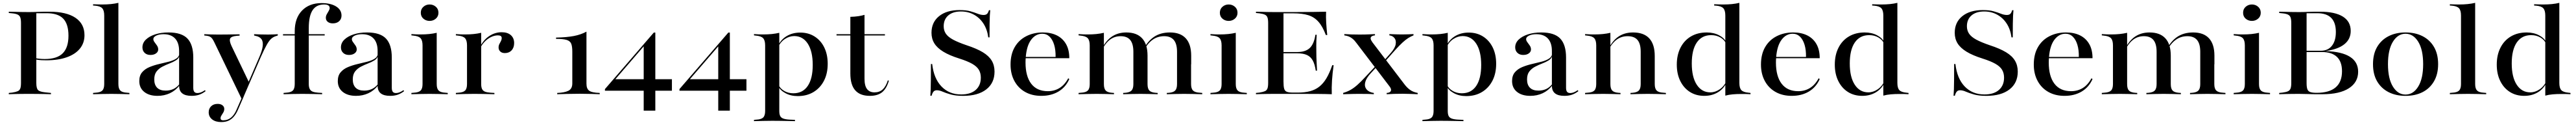

<svg xmlns="http://www.w3.org/2000/svg" viewBox="-20 -652 17896 865"><path d="M125.8 -201.6V-492.7Q125.8 -517.7 121 -531Q116.1 -544.4 103.2 -550.8Q90.3 -557.3 65.3 -559.7L41.1 -562.1V-571Q58.1 -571 79 -570.2Q100 -569.4 125.8 -569Q151.6 -568.5 179.8 -568.5Q212.9 -568.5 239.9 -569.8Q266.9 -571 287.9 -571H323.4Q441.1 -571 504 -529Q566.9 -487.1 566.9 -408.1Q566.9 -354.8 535.1 -315.7Q503.2 -276.6 443.5 -255.6Q383.9 -234.7 302.4 -234.7Q285.5 -234.7 268.5 -235.5Q251.6 -236.3 235.9 -239.1Q220.2 -241.9 206.5 -245.2V-254Q225.8 -248.4 248.4 -246Q271 -243.5 291.1 -243.5Q375.8 -243.5 415.7 -283.1Q455.6 -322.6 455.6 -404.8Q455.6 -486.3 418.5 -523.8Q381.5 -561.3 300.8 -560.5H232.3V-201.6ZM169.4 -2.4Q142.7 -2.4 119.4 -2Q96 -1.6 76.2 -1.2Q56.5 -0.8 41.1 0V-8.9L65.3 -11.3Q90.3 -15.3 103.2 -21Q116.1 -26.6 121 -39.9Q125.8 -53.2 125.8 -78.2V-201.6H232.3V-78.2Q232.3 -41.1 244 -29Q255.6 -16.9 294.4 -12.9L333.9 -8.9V0Q316.1 -0.8 293.5 -1.2Q271 -1.6 244.4 -2Q217.7 -2.4 186.3 -2.4H179.8Z M753.2 -2.4Q719.4 -2.4 690.7 -1.6Q662.1 -0.8 626.6 0V-8.9L644.4 -10.5Q677.4 -12.1 690.7 -25.4Q704 -38.7 704 -70.2V-207.3H802.4V-70.2Q802.4 -38.7 815.7 -25.4Q829 -12.1 862.1 -10.5L879 -8.9V0Q844.4 -0.8 815.3 -1.6Q786.3 -2.4 753.2 -2.4ZM704 -207.3V-544.4Q704 -579.8 690.3 -594.8Q676.6 -609.7 640.3 -612.9L626.6 -613.7V-622.6Q648.4 -621.8 661.3 -621.4Q674.2 -621 690.3 -621Q722.6 -621 750.4 -623.8Q778.2 -626.6 802.4 -632.3V-622.6V-207.3Z M1224.2 -207.3V-299.2Q1224.2 -355.6 1196.4 -385.5Q1168.5 -415.3 1116.1 -415.3Q1085.5 -415.3 1065.3 -405.6Q1045.2 -396 1045.2 -381.5Q1045.2 -371 1053.6 -360.1Q1062.1 -349.2 1070.6 -336.7Q1079 -324.2 1079 -309.7Q1079 -293.5 1064.1 -282.7Q1049.2 -271.8 1025 -271.8Q1000 -271.8 984.7 -286.3Q969.4 -300.8 969.4 -324.2Q969.4 -354.8 993.1 -377.8Q1016.9 -400.8 1057.7 -414.1Q1098.4 -427.4 1150.8 -427.4Q1241.9 -427.4 1282.3 -385.1Q1322.6 -342.7 1322.6 -254V-207.3ZM1074.2 11.3Q1016.1 11.3 981.9 -16.1Q947.6 -43.5 947.6 -91.1Q947.6 -129 967.3 -152Q987.1 -175 1018.5 -187.9Q1050 -200.8 1085.1 -208.9Q1120.2 -216.9 1152 -225Q1183.9 -233.1 1204.4 -246.4Q1225 -259.7 1225.8 -282.3L1226.6 -266.9Q1221.8 -246.8 1202.4 -234.7Q1183.1 -222.6 1157.7 -212.9Q1132.3 -203.2 1108.1 -190.7Q1083.9 -178.2 1067.7 -157.7Q1051.6 -137.1 1051.6 -102.4Q1051.6 -65.3 1071.4 -45.2Q1091.1 -25 1130.6 -25Q1160.5 -25 1184.3 -35.9Q1208.1 -46.8 1227.4 -71V-61.3Q1199.2 -25 1160.1 -6.9Q1121 11.3 1074.2 11.3ZM1322.6 -44.4Q1322.6 -25.8 1329.4 -16.9Q1336.3 -8.1 1351.6 -8.1Q1363.7 -8.1 1376.2 -12.9Q1388.7 -17.7 1404 -28.2L1408.1 -21Q1385.5 -4 1362.9 3.6Q1340.3 11.3 1311.3 11.3Q1267.7 11.3 1246 -6Q1224.2 -23.4 1224.2 -58.9V-207.3H1322.6Z M1658.9 33.1 1469.4 -358.1Q1461.3 -375 1454.4 -384.3Q1447.6 -393.5 1438.3 -398.4Q1429 -403.2 1414.5 -404.8L1399.2 -406.5V-415.3Q1418.5 -414.5 1441.9 -413.7Q1465.3 -412.9 1491.9 -412.9H1495.2H1500.8Q1531.5 -412.9 1557.7 -413.3Q1583.9 -413.7 1606 -414.1Q1628.2 -414.5 1644.4 -414.5V-405.6L1624.2 -404Q1587.9 -400.8 1579.4 -386.3Q1571 -371.8 1587.9 -334.7L1709.7 -82.3L1700.8 -71L1779 -251.6Q1800.8 -300 1804.8 -331.9Q1808.9 -363.7 1796.4 -381Q1783.9 -398.4 1754.8 -404L1745.2 -406.5V-415.3Q1766.1 -414.5 1789.9 -413.7Q1813.7 -412.9 1841.1 -412.9Q1862.9 -412.9 1879 -413.7Q1895.2 -414.5 1909.7 -415.3V-406.5L1900 -403.2Q1879.8 -397.6 1864.9 -384.7Q1850 -371.8 1833.5 -342.7Q1816.9 -313.7 1792.7 -259.7L1665.3 33.1ZM1516.9 192.7Q1477.4 192.7 1453.6 174.2Q1429.8 155.6 1429.8 125Q1429.8 99.2 1446.8 83.1Q1463.7 66.9 1491.9 66.9Q1512.9 66.9 1525.4 76.6Q1537.9 86.3 1537.9 101.6Q1537.9 114.5 1531.5 125.8Q1525 137.1 1518.5 146.8Q1512.1 156.5 1512.1 166.1Q1512.1 180.6 1530.6 180.6Q1562.1 180.6 1585.1 161.7Q1608.1 142.7 1623.4 106.5L1665.3 11.3L1673.4 15.3L1633.9 105.6Q1623.4 130.6 1608.1 150.4Q1592.7 170.2 1571 181.5Q1549.2 192.7 1516.9 192.7Z M1946 -406.5V-415.3H2235.5V-406.5ZM2076.6 -2.4Q2042.7 -2.4 2014.1 -1.6Q1985.5 -0.8 1950 0V-8.9L1967.7 -10.5Q2000.8 -12.1 2014.1 -25.4Q2027.4 -38.7 2027.4 -70.2V-207.3H2125V-70.2Q2125 -49.2 2131.5 -36.3Q2137.9 -23.4 2152.4 -17.7Q2166.9 -12.1 2191.1 -10.5L2217.7 -8.9V0Q2191.1 -0.8 2168.5 -1.2Q2146 -1.6 2123.4 -2Q2100.8 -2.4 2076.6 -2.4ZM2027.4 -207.3V-435.5Q2027.4 -526.6 2077.8 -578.6Q2128.2 -630.6 2213.7 -630.6Q2277.4 -630.6 2314.9 -607.3Q2352.4 -583.9 2352.4 -544.4Q2352.4 -520.2 2335.9 -505.2Q2319.4 -490.3 2291.9 -490.3Q2270.2 -490.3 2256.9 -500.8Q2243.5 -511.3 2243.5 -529Q2243.5 -541.9 2250.4 -554Q2257.3 -566.1 2263.7 -577Q2270.2 -587.9 2270.2 -596Q2270.2 -621 2231.5 -621Q2177.4 -621 2151.2 -581Q2125 -541.1 2125 -458.1V-207.3Z M2603.2 -207.3V-299.2Q2603.2 -355.6 2575.4 -385.5Q2547.6 -415.3 2495.2 -415.3Q2464.5 -415.3 2444.4 -405.6Q2424.2 -396 2424.2 -381.5Q2424.2 -371 2432.7 -360.1Q2441.1 -349.2 2449.6 -336.7Q2458.1 -324.2 2458.1 -309.7Q2458.1 -293.5 2443.1 -282.7Q2428.2 -271.8 2404 -271.8Q2379 -271.8 2363.7 -286.3Q2348.4 -300.8 2348.4 -324.2Q2348.4 -354.8 2372.2 -377.8Q2396 -400.8 2436.7 -414.1Q2477.4 -427.4 2529.8 -427.4Q2621 -427.4 2661.3 -385.1Q2701.6 -342.7 2701.6 -254V-207.3ZM2453.2 11.3Q2395.2 11.3 2360.9 -16.1Q2326.6 -43.5 2326.6 -91.1Q2326.6 -129 2346.4 -152Q2366.1 -175 2397.6 -187.9Q2429 -200.8 2464.1 -208.9Q2499.2 -216.9 2531 -225Q2562.9 -233.1 2583.5 -246.4Q2604 -259.7 2604.8 -282.3L2605.6 -266.9Q2600.8 -246.8 2581.5 -234.7Q2562.1 -222.6 2536.7 -212.9Q2511.3 -203.2 2487.1 -190.7Q2462.9 -178.2 2446.8 -157.7Q2430.6 -137.1 2430.6 -102.4Q2430.6 -65.3 2450.4 -45.2Q2470.2 -25 2509.7 -25Q2539.5 -25 2563.3 -35.9Q2587.1 -46.8 2606.5 -71V-61.3Q2578.2 -25 2539.1 -6.9Q2500 11.3 2453.2 11.3ZM2701.6 -44.4Q2701.6 -25.8 2708.5 -16.9Q2715.3 -8.1 2730.6 -8.1Q2742.7 -8.1 2755.2 -12.9Q2767.7 -17.7 2783.1 -28.2L2787.1 -21Q2764.5 -4 2741.9 3.6Q2719.4 11.3 2690.3 11.3Q2646.8 11.3 2625 -6Q2603.2 -23.4 2603.2 -58.9V-207.3H2701.6Z M2915.3 -207.3V-337.9Q2915.3 -372.6 2901.6 -387.5Q2887.9 -402.4 2851.6 -405.6L2837.9 -407.3V-416.1Q2859.7 -414.5 2872.6 -414.1Q2885.5 -413.7 2901.6 -413.7Q2933.9 -413.7 2961.7 -416.5Q2989.5 -419.4 3013.7 -425V-416.1V-207.3ZM2964.5 -2.4Q2930.6 -2.4 2902 -1.6Q2873.4 -0.8 2837.9 0V-8.9L2855.6 -10.5Q2888.7 -12.1 2902 -25.4Q2915.3 -38.7 2915.3 -70.2V-207.3H3013.7V-70.2Q3013.7 -38.7 3027 -25.4Q3040.3 -12.1 3073.4 -10.5L3090.3 -8.9V0Q3055.6 -0.8 3026.6 -1.6Q2997.6 -2.4 2964.5 -2.4ZM2964.5 -507.3Q2939.5 -507.3 2921.4 -522.6Q2903.2 -537.9 2903.2 -563.7Q2903.2 -589.5 2921.4 -605.2Q2939.5 -621 2964.5 -621Q2989.5 -621 3007.7 -605.2Q3025.8 -589.5 3025.8 -563.7Q3025.8 -538.7 3007.7 -523Q2989.5 -507.3 2964.5 -507.3Z M3273.4 -2.4Q3239.5 -2.4 3210.9 -1.6Q3182.3 -0.8 3146.8 0V-8.9L3164.5 -10.5Q3197.6 -12.1 3210.9 -25.4Q3224.2 -38.7 3224.2 -70.2V-207.3H3322.6V-70.2Q3322.6 -49.2 3328.6 -36.3Q3334.7 -23.4 3349.2 -17.7Q3363.7 -12.1 3387.9 -10.5L3414.5 -8.9V0Q3387.9 -0.8 3365.3 -1.2Q3342.7 -1.6 3320.6 -2Q3298.4 -2.4 3273.4 -2.4ZM3224.2 -207.3V-337.9Q3224.2 -372.6 3210.5 -387.5Q3196.8 -402.4 3160.5 -405.6L3146.8 -407.3V-416.1Q3168.5 -414.5 3181.5 -414.1Q3194.4 -413.7 3210.5 -413.7Q3242.7 -413.7 3270.6 -416.5Q3298.4 -419.4 3322.6 -425V-416.1V-207.3ZM3487.1 -284.7Q3466.9 -284.7 3455.2 -295.6Q3443.5 -306.5 3443.5 -323.4Q3443.5 -337.1 3449.2 -347.6Q3454.8 -358.1 3460.1 -368.1Q3465.3 -378.2 3465.3 -388.7Q3465.3 -407.3 3438.7 -407.3Q3418.5 -407.3 3397.2 -398.4Q3375.8 -389.5 3356 -372.2Q3336.3 -354.8 3321 -329L3320.2 -338.7Q3345.2 -382.3 3383.5 -405.6Q3421.8 -429 3465.3 -429Q3505.6 -429 3528.6 -408.9Q3551.6 -388.7 3551.6 -354Q3551.6 -322.6 3533.9 -303.6Q3516.1 -284.7 3487.1 -284.7Z M3850.8 0V-8.9Q3900.8 -10.5 3928.2 -23.8Q3955.6 -37.1 3955.6 -75V-295.2Q3955.6 -330.6 3948 -349.6Q3940.3 -368.5 3916.1 -375.8Q3891.9 -383.1 3842.7 -383.1V-391.9Q3916.9 -393.5 3966.1 -402.8Q4015.3 -412.1 4054 -433.1V-72.6Q4054 -37.9 4073 -24.2Q4091.9 -10.5 4146 -8.9V0Q4125.8 -0.8 4087.1 -2Q4048.4 -3.2 4008.1 -3.2Q3960.5 -3.2 3917.7 -2Q3875 -0.8 3850.8 0Z M4182.3 -24.2V-35.5L4521.8 -426.6L4527.4 -418.5L4250 -98.4L4249.2 -104H4647.6V-24.2ZM4451.6 113.7V-337.1L4521.8 -426.6H4532.3V113.7Z M4700 -24.2V-35.5L5039.5 -426.6L5045.2 -418.5L4767.7 -98.4L4766.9 -104H5165.3V-24.2ZM4969.4 113.7V-337.1L5039.5 -426.6H5050V113.7Z M5344.4 183.9Q5310.5 183.9 5281.9 184.7Q5253.2 185.5 5217.7 186.3V177.4L5235.5 175.8Q5268.5 174.2 5281.9 160.9Q5295.2 147.6 5295.2 116.1V-207.3H5393.5V116.1Q5393.5 137.9 5399.6 150.4Q5405.6 162.9 5421.4 168.5Q5437.1 174.2 5464.5 175.8L5502.4 177.4V186.3Q5472.6 185.5 5446.8 185.1Q5421 184.7 5396.4 184.3Q5371.8 183.9 5344.4 183.9ZM5538.7 -426.6Q5596 -426.6 5639.1 -399.2Q5682.3 -371.8 5706 -323.4Q5729.8 -275 5729.8 -210.5Q5729.8 -143.5 5704 -93.5Q5678.2 -43.5 5631.5 -15.3Q5584.7 12.9 5521.8 12.9Q5473.4 12.9 5436.3 -7.3Q5399.2 -27.4 5386.3 -55.6L5388.7 -64.5Q5399.2 -39.5 5427.4 -23Q5455.6 -6.5 5491.1 -6.5Q5556.5 -6.5 5591.1 -57.3Q5625.8 -108.1 5625.8 -202.4Q5625.8 -296.8 5591.5 -349.6Q5557.3 -402.4 5496.8 -402.4Q5462.9 -402.4 5431.5 -381.5Q5400 -360.5 5382.3 -319.4L5380.6 -327.4Q5401.6 -375.8 5443.1 -401.2Q5484.7 -426.6 5538.7 -426.6ZM5295.2 -207.3V-337.9Q5295.2 -372.6 5281.5 -387.5Q5267.7 -402.4 5231.5 -405.6L5217.7 -407.3V-416.1Q5239.5 -414.5 5252.4 -414.1Q5265.3 -413.7 5281.5 -413.7Q5313.7 -413.7 5341.5 -416.5Q5369.4 -419.4 5393.5 -425V-416.1V-207.3Z M6022.6 11.3Q5954.8 11.3 5921 -27Q5887.1 -65.3 5887.1 -143.5V-207.3H5985.5V-107.3Q5985.5 -58.1 6003.2 -35.5Q6021 -12.9 6054.8 -12.9Q6089.5 -12.9 6111.7 -33.1Q6133.9 -53.2 6147.6 -96L6154.8 -93.5Q6138.7 -38.7 6107.7 -13.7Q6076.6 11.3 6022.6 11.3ZM5887.1 -207.3V-535.5Q5918.5 -536.3 5942.3 -539.9Q5966.1 -543.5 5985.5 -549.2V-207.3ZM5791.1 -406.5V-415.3H6127.4V-406.5Z M6671 11.3Q6618.5 11.3 6584.3 1.6Q6550 -8.1 6528.2 -17.7Q6506.5 -27.4 6487.9 -27.4Q6473.4 -27.4 6465.3 -18.5Q6457.3 -9.7 6451.6 10.5H6442.7Q6444.4 -8.1 6445.2 -33.9Q6446 -59.7 6446.4 -101.2Q6446.8 -142.7 6446.8 -208.9H6455.6Q6466.9 -108.9 6520.2 -53.6Q6573.4 1.6 6657.3 1.6Q6721.8 1.6 6757.7 -29.4Q6793.5 -60.5 6793.5 -114.5Q6793.5 -146 6779.8 -169Q6766.1 -191.9 6733.5 -210.5Q6700.8 -229 6644.4 -246.8Q6575 -268.5 6532.7 -294.4Q6490.3 -320.2 6470.6 -352Q6450.8 -383.9 6450.8 -425Q6450.8 -497.6 6503.2 -539.9Q6555.6 -582.3 6646 -582.3Q6691.9 -582.3 6721.4 -573.8Q6750.8 -565.3 6772.2 -556.9Q6793.5 -548.4 6812.9 -548.4Q6828.2 -548.4 6836.3 -555.6Q6844.4 -562.9 6850 -581.5H6858.9Q6857.3 -564.5 6856 -543.1Q6854.8 -521.8 6854.4 -486.7Q6854 -451.6 6854 -393.5H6845.2Q6837.9 -448.4 6812.1 -488.3Q6786.3 -528.2 6746 -550.4Q6705.6 -572.6 6655.6 -572.6Q6599.2 -572.6 6567.3 -545.2Q6535.5 -517.7 6535.5 -470.2Q6535.5 -441.1 6550.4 -419Q6565.3 -396.8 6600.4 -377.8Q6635.5 -358.9 6695.2 -338.7Q6764.5 -316.1 6806.9 -290.7Q6849.2 -265.3 6869 -232.7Q6888.7 -200 6888.7 -156.5Q6888.7 -77.4 6831 -33.1Q6773.4 11.3 6671 11.3Z M7213.7 11.3Q7150 11.3 7102 -15.3Q7054 -41.9 7027 -91.1Q7000 -140.3 7000 -205.6Q7000 -275.8 7028.6 -325.4Q7057.3 -375 7108.5 -401.2Q7159.7 -427.4 7224.2 -427.4Q7280.6 -427.4 7321.8 -406.9Q7362.9 -386.3 7385.5 -346.8Q7408.1 -307.3 7408.1 -249.2H7067.7L7066.1 -258.1H7312.9Q7313.7 -306.5 7302.8 -342.3Q7291.9 -378.2 7271 -398.4Q7250 -418.5 7220.2 -418.5Q7175 -418.5 7143.5 -377.4Q7112.1 -336.3 7105.6 -256.5V-254.8Q7104.8 -246.8 7104.4 -238.3Q7104 -229.8 7104 -219.4Q7104 -124.2 7143.5 -72.6Q7183.1 -21 7258.9 -21Q7304 -21 7339.9 -42.7Q7375.8 -64.5 7400.8 -110.5L7408.1 -104.8Q7383.1 -48.4 7332.7 -18.5Q7282.3 11.3 7213.7 11.3Z M7599.2 -2.4Q7565.3 -2.4 7536.7 -1.6Q7508.1 -0.8 7472.6 0V-8.9L7490.3 -10.5Q7523.4 -12.1 7536.7 -25.4Q7550 -38.7 7550 -70.2V-207.3H7648.4V-70.2Q7648.4 -38.7 7660.9 -25.4Q7673.4 -12.1 7705.6 -9.7L7718.5 -8.9V0Q7684.7 -0.8 7657.3 -1.6Q7629.8 -2.4 7599.2 -2.4ZM7550 -207.3V-337.9Q7550 -372.6 7536.3 -387.5Q7522.6 -402.4 7486.3 -405.6L7472.6 -407.3V-416.1Q7494.4 -414.5 7507.3 -414.1Q7520.2 -413.7 7536.3 -413.7Q7568.5 -413.7 7596.4 -416.5Q7624.2 -419.4 7648.4 -425V-416.1V-207.3ZM7853.2 -207.3V-293.5Q7853.2 -348.4 7831.5 -375Q7809.7 -401.6 7764.5 -401.6Q7719.4 -401.6 7685.9 -373.8Q7652.4 -346 7625 -286.3L7623.4 -292.7Q7653.2 -361.3 7697.6 -394.4Q7741.9 -427.4 7804 -427.4Q7876.6 -427.4 7914.1 -386.7Q7951.6 -346 7951.6 -266.9V-207.3ZM7902.4 -2.4Q7871 -2.4 7844 -1.6Q7816.9 -0.8 7782.3 0V-8.9L7796 -9.7Q7827.4 -12.1 7840.3 -25.4Q7853.2 -38.7 7853.2 -70.2V-207.3H7951.6V-70.2Q7951.6 -38.7 7964.1 -25.4Q7976.6 -12.1 8008.9 -9.7L8021.8 -8.9V0Q7987.9 -0.8 7960.9 -1.6Q7933.9 -2.4 7902.4 -2.4ZM8156.5 -207.3V-293.5Q8156.5 -348.4 8134.3 -375Q8112.1 -401.6 8066.9 -401.6Q8021 -401.6 7985.9 -376.2Q7950.8 -350.8 7921 -296L7919.4 -304Q7950.8 -366.1 7996.4 -396.8Q8041.9 -427.4 8107.3 -427.4Q8179.8 -427.4 8217.3 -386.7Q8254.8 -346 8254.8 -266.9V-207.3ZM8205.6 -2.4Q8174.2 -2.4 8146.8 -1.6Q8119.4 -0.8 8085.5 0V-8.9L8099.2 -9.7Q8130.6 -12.1 8143.5 -25.4Q8156.5 -38.7 8156.5 -70.2V-207.3H8254V-70.2Q8254 -38.7 8267.7 -25.4Q8281.5 -12.1 8313.7 -10.5L8331.5 -8.9V0Q8296 -0.8 8267.3 -1.6Q8238.7 -2.4 8205.6 -2.4Z M8466.1 -207.3V-337.9Q8466.1 -372.6 8452.4 -387.5Q8438.7 -402.4 8402.4 -405.6L8388.7 -407.3V-416.1Q8410.5 -414.5 8423.4 -414.1Q8436.3 -413.7 8452.4 -413.7Q8484.7 -413.7 8512.5 -416.5Q8540.3 -419.4 8564.5 -425V-416.1V-207.3ZM8515.3 -2.4Q8481.5 -2.4 8452.8 -1.6Q8424.2 -0.8 8388.7 0V-8.9L8406.5 -10.5Q8439.5 -12.1 8452.8 -25.4Q8466.1 -38.7 8466.1 -70.2V-207.3H8564.5V-70.2Q8564.5 -38.7 8577.8 -25.4Q8591.1 -12.1 8624.2 -10.5L8641.1 -8.9V0Q8606.5 -0.8 8577.4 -1.6Q8548.4 -2.4 8515.3 -2.4ZM8515.3 -507.3Q8490.3 -507.3 8472.2 -522.6Q8454 -537.9 8454 -563.7Q8454 -589.5 8472.2 -605.2Q8490.3 -621 8515.3 -621Q8540.3 -621 8558.5 -605.2Q8576.6 -589.5 8576.6 -563.7Q8576.6 -538.7 8558.5 -523Q8540.3 -507.3 8515.3 -507.3Z M8833.1 -2.4Q8806.5 -2.4 8783.1 -2Q8759.7 -1.6 8739.9 -1.2Q8720.2 -0.8 8704.8 0V-8.9L8729 -11.3Q8754 -15.3 8766.9 -21Q8779.8 -26.6 8784.7 -39.9Q8789.5 -53.2 8789.5 -78.2V-492.7Q8789.5 -517.7 8784.7 -531Q8779.8 -544.4 8766.9 -550.4Q8754 -556.5 8729 -559.7L8704.8 -562.1V-571Q8720.2 -571 8739.9 -570.2Q8759.7 -569.4 8783.1 -569Q8806.5 -568.5 8833.1 -568.5H8843.5H8971.8Q9046.8 -568.5 9098.8 -569.4Q9150.8 -570.2 9191.9 -571Q9190.3 -534.7 9192.7 -494.4Q9195.2 -454 9200 -409.7H9190.3Q9167.7 -469.4 9138.3 -502Q9108.9 -534.7 9067.3 -547.2Q9025.8 -559.7 8965.3 -559.7H8896V-88.7Q8896 -55.6 8900.4 -39.1Q8904.8 -22.6 8919 -16.9Q8933.1 -11.3 8960.5 -11.3H8996.8Q9044.4 -11.3 9080.6 -21Q9116.9 -30.6 9144.8 -52.4Q9172.6 -74.2 9194.4 -110.5Q9216.1 -146.8 9234.7 -200.8H9244.4Q9236.3 -146 9233.1 -96Q9229.8 -46 9231.5 0Q9189.5 -1.6 9134.7 -2Q9079.8 -2.4 9001.6 -2.4H8843.5ZM8865.3 -283.1V-291.9H9092.7V-283.1ZM9120.2 -162.9Q9113.7 -207.3 9099.2 -233.5Q9084.7 -259.7 9058.9 -271.4Q9033.1 -283.1 8991.1 -283.1V-291.9Q9049.2 -291.9 9078.6 -319.8Q9108.1 -347.6 9117.7 -411.3H9126.6Q9123.4 -362.1 9123.8 -336.3Q9124.2 -310.5 9124.2 -287.1Q9124.2 -272.6 9124.6 -256.9Q9125 -241.1 9126.2 -219.4Q9127.4 -197.6 9129 -162.9Z M9612.9 0V-8.9Q9629 -9.7 9636.7 -16.1Q9644.4 -22.6 9643.1 -32.7Q9641.9 -42.7 9631.5 -55.6L9403.2 -354Q9390.3 -371.8 9377.8 -382.3Q9365.3 -392.7 9351.6 -398.8Q9337.9 -404.8 9318.5 -407.3V-416.1Q9340.3 -414.5 9368.1 -413.7Q9396 -412.9 9424.2 -412.9Q9444.4 -412.9 9462.5 -413.3Q9480.6 -413.7 9497.6 -414.5Q9514.5 -415.3 9531.5 -416.1V-407.3Q9515.3 -405.6 9507.7 -399.6Q9500 -393.5 9501.6 -383.9Q9503.2 -374.2 9512.9 -360.5L9737.1 -67.7Q9754.8 -44.4 9776.2 -29.4Q9797.6 -14.5 9828.2 -8.9V0Q9805.6 -0.8 9778.2 -2Q9750.8 -3.2 9723.4 -3.2Q9695.2 -3.2 9665.3 -2.4Q9635.5 -1.6 9612.9 0ZM9310.5 0V-8.9Q9340.3 -17.7 9362.9 -30.6Q9385.5 -43.5 9409.7 -64.9Q9433.9 -86.3 9464.5 -119.4L9545.2 -204.8L9552.4 -199.2L9499.2 -141.9Q9473.4 -112.9 9465.7 -89.1Q9458.1 -65.3 9464.5 -48.4Q9471 -31.5 9487.1 -21.4Q9503.2 -11.3 9523.4 -8.9V0Q9504.8 -1.6 9475.4 -2Q9446 -2.4 9414.5 -2.4Q9399.2 -2.4 9384.3 -2Q9369.4 -1.6 9351.6 -1.2Q9333.9 -0.8 9310.5 0ZM9593.5 -217.7 9587.1 -224.2 9641.9 -286.3Q9671 -319.4 9675.4 -346Q9679.8 -372.6 9666.9 -388.7Q9654 -404.8 9631.5 -407.3V-416.1Q9650 -415.3 9663.7 -414.9Q9677.4 -414.5 9690.7 -414.1Q9704 -413.7 9719.4 -413.7Q9744.4 -413.7 9763.3 -414.5Q9782.3 -415.3 9799.2 -416.1V-407.3Q9780.6 -400 9762.5 -388.7Q9744.4 -377.4 9723.8 -358.5Q9703.2 -339.5 9674.2 -308.1Z M9987.9 183.9Q9954 183.9 9925.4 184.7Q9896.8 185.5 9861.3 186.3V177.4L9879 175.8Q9912.1 174.2 9925.4 160.9Q9938.7 147.6 9938.7 116.1V-207.3H10037.1V116.1Q10037.1 137.9 10043.1 150.4Q10049.2 162.9 10064.9 168.5Q10080.6 174.2 10108.1 175.8L10146 177.4V186.3Q10116.1 185.5 10090.3 185.1Q10064.5 184.7 10039.9 184.3Q10015.3 183.9 9987.9 183.9ZM10182.3 -426.6Q10239.5 -426.6 10282.7 -399.2Q10325.8 -371.8 10349.6 -323.4Q10373.4 -275 10373.4 -210.5Q10373.4 -143.5 10347.6 -93.5Q10321.8 -43.5 10275 -15.3Q10228.2 12.9 10165.3 12.9Q10116.9 12.9 10079.8 -7.3Q10042.7 -27.4 10029.8 -55.6L10032.3 -64.5Q10042.7 -39.5 10071 -23Q10099.2 -6.5 10134.7 -6.5Q10200 -6.5 10234.7 -57.3Q10269.4 -108.1 10269.4 -202.4Q10269.4 -296.8 10235.1 -349.6Q10200.8 -402.4 10140.3 -402.4Q10106.5 -402.4 10075 -381.5Q10043.5 -360.5 10025.8 -319.4L10024.2 -327.4Q10045.2 -375.8 10086.7 -401.2Q10128.2 -426.6 10182.3 -426.6ZM9938.7 -207.3V-337.9Q9938.7 -372.6 9925 -387.5Q9911.3 -402.4 9875 -405.6L9861.3 -407.3V-416.1Q9883.1 -414.5 9896 -414.1Q9908.9 -413.7 9925 -413.7Q9957.3 -413.7 9985.1 -416.5Q10012.9 -419.4 10037.1 -425V-416.1V-207.3Z M10760.5 -207.3V-299.2Q10760.5 -355.6 10732.7 -385.5Q10704.8 -415.3 10652.4 -415.3Q10621.8 -415.3 10601.6 -405.6Q10581.5 -396 10581.5 -381.5Q10581.5 -371 10589.9 -360.1Q10598.4 -349.2 10606.9 -336.7Q10615.3 -324.2 10615.3 -309.7Q10615.3 -293.5 10600.4 -282.7Q10585.5 -271.8 10561.3 -271.8Q10536.3 -271.8 10521 -286.3Q10505.6 -300.8 10505.6 -324.2Q10505.6 -354.8 10529.4 -377.8Q10553.2 -400.8 10594 -414.1Q10634.7 -427.4 10687.1 -427.4Q10778.2 -427.4 10818.5 -385.1Q10858.9 -342.7 10858.9 -254V-207.3ZM10610.5 11.3Q10552.4 11.3 10518.1 -16.1Q10483.9 -43.5 10483.9 -91.1Q10483.9 -129 10503.6 -152Q10523.4 -175 10554.8 -187.9Q10586.3 -200.8 10621.4 -208.9Q10656.5 -216.9 10688.3 -225Q10720.2 -233.1 10740.7 -246.4Q10761.3 -259.7 10762.1 -282.3L10762.9 -266.9Q10758.1 -246.8 10738.7 -234.7Q10719.4 -222.6 10694 -212.9Q10668.5 -203.2 10644.4 -190.7Q10620.2 -178.2 10604 -157.7Q10587.9 -137.1 10587.9 -102.4Q10587.9 -65.3 10607.7 -45.2Q10627.4 -25 10666.9 -25Q10696.8 -25 10720.6 -35.9Q10744.4 -46.8 10763.7 -71V-61.3Q10735.5 -25 10696.4 -6.9Q10657.3 11.3 10610.5 11.3ZM10858.9 -44.4Q10858.9 -25.8 10865.7 -16.9Q10872.6 -8.1 10887.9 -8.1Q10900 -8.1 10912.5 -12.9Q10925 -17.7 10940.3 -28.2L10944.4 -21Q10921.8 -4 10899.2 3.6Q10876.6 11.3 10847.6 11.3Q10804 11.3 10782.3 -6Q10760.5 -23.4 10760.5 -58.9V-207.3H10858.9Z M11117.7 -2.4Q11083.9 -2.4 11055.2 -1.6Q11026.6 -0.8 10991.1 0V-8.9L11008.9 -10.5Q11041.9 -12.1 11055.2 -25.4Q11068.5 -38.7 11068.5 -70.2V-207.3H11166.9V-70.2Q11166.9 -38.7 11179.4 -25.4Q11191.9 -12.1 11224.2 -9.7L11237.1 -8.9V0Q11203.2 -0.8 11175.8 -1.6Q11148.4 -2.4 11117.7 -2.4ZM11068.5 -207.3V-337.9Q11068.5 -372.6 11054.8 -387.5Q11041.1 -402.4 11004.8 -405.6L10991.1 -407.3V-416.1Q11012.9 -414.5 11025.8 -414.1Q11038.7 -413.7 11054.8 -413.7Q11087.1 -413.7 11114.9 -416.5Q11142.7 -419.4 11166.9 -425V-416.1V-207.3ZM11377.4 -207.3V-294.4Q11377.4 -349.2 11355.2 -375.4Q11333.1 -401.6 11286.3 -401.6Q11240.3 -401.6 11206 -374.2Q11171.8 -346.8 11143.5 -287.1L11142.7 -292.7Q11173.4 -362.1 11217.3 -394.8Q11261.3 -427.4 11324.2 -427.4Q11399.2 -427.4 11437.1 -386.3Q11475 -345.2 11475 -264.5V-207.3ZM11425.8 -2.4Q11395.2 -2.4 11367.7 -1.6Q11340.3 -0.8 11306.5 0V-8.9L11319.4 -9.7Q11351.6 -12.1 11364.5 -25.4Q11377.4 -38.7 11377.4 -70.2V-207.3H11475V-70.2Q11475 -38.7 11488.3 -25.4Q11501.6 -12.1 11534.7 -10.5L11552.4 -8.9V0Q11516.9 -0.8 11488.3 -1.6Q11459.7 -2.4 11425.8 -2.4Z M11819.4 11.3Q11762.1 11.3 11719.4 -15.7Q11676.6 -42.7 11652.4 -91.5Q11628.2 -140.3 11628.2 -204.8Q11628.2 -271.8 11654 -322.2Q11679.8 -372.6 11726.6 -400Q11773.4 -427.4 11836.3 -427.4Q11884.7 -427.4 11922.2 -407.7Q11959.7 -387.9 11971.8 -358.9L11970.2 -350.8Q11958.9 -376.6 11931 -392.7Q11903.2 -408.9 11866.9 -408.9Q11802.4 -408.9 11767.3 -358.1Q11732.3 -307.3 11732.3 -212.9Q11732.3 -118.5 11766.9 -65.7Q11801.6 -12.9 11861.3 -12.9Q11895.2 -12.9 11926.6 -34.3Q11958.1 -55.6 11975.8 -96L11977.4 -87.9Q11956.5 -39.5 11914.9 -14.1Q11873.4 11.3 11819.4 11.3ZM11965.3 0V-207.3H12062.9V-78.2Q12062.9 -42.7 12076.6 -28.2Q12090.3 -13.7 12126.6 -10.5L12140.3 -8.9V0Q12118.5 -1.6 12105.6 -1.6Q12092.7 -1.6 12076.6 -1.6Q12045.2 -1.6 12016.9 0.8Q11988.7 3.2 11965.3 9.7ZM11965.3 -207.3V-544.4Q11965.3 -579.8 11951.6 -594.8Q11937.9 -609.7 11901.6 -612.9L11887.9 -613.7V-622.6Q11909.7 -621.8 11922.6 -621.4Q11935.5 -621 11951.6 -621Q11983.9 -621 12011.7 -623.8Q12039.5 -626.6 12062.9 -632.3V-622.6V-207.3Z M12426.6 11.3Q12362.9 11.3 12314.9 -15.3Q12266.9 -41.9 12239.9 -91.1Q12212.9 -140.3 12212.9 -205.6Q12212.9 -275.8 12241.5 -325.4Q12270.2 -375 12321.4 -401.2Q12372.6 -427.4 12437.1 -427.4Q12493.5 -427.4 12534.7 -406.9Q12575.8 -386.3 12598.4 -346.8Q12621 -307.3 12621 -249.2H12280.6L12279 -258.1H12525.8Q12526.6 -306.5 12515.7 -342.3Q12504.8 -378.2 12483.9 -398.4Q12462.9 -418.5 12433.1 -418.5Q12387.9 -418.5 12356.5 -377.4Q12325 -336.3 12318.5 -256.5V-254.8Q12317.7 -246.8 12317.3 -238.3Q12316.9 -229.8 12316.9 -219.4Q12316.9 -124.2 12356.5 -72.6Q12396 -21 12471.8 -21Q12516.9 -21 12552.8 -42.7Q12588.7 -64.5 12613.7 -110.5L12621 -104.8Q12596 -48.4 12545.6 -18.5Q12495.2 11.3 12426.6 11.3Z M12916.9 11.3Q12859.7 11.3 12816.9 -15.7Q12774.2 -42.7 12750 -91.5Q12725.8 -140.3 12725.8 -204.8Q12725.8 -271.8 12751.6 -322.2Q12777.4 -372.6 12824.2 -400Q12871 -427.4 12933.9 -427.4Q12982.3 -427.4 13019.8 -407.7Q13057.3 -387.9 13069.4 -358.9L13067.7 -350.8Q13056.5 -376.6 13028.6 -392.7Q13000.8 -408.9 12964.5 -408.9Q12900 -408.9 12864.9 -358.1Q12829.8 -307.3 12829.8 -212.9Q12829.8 -118.5 12864.5 -65.7Q12899.2 -12.9 12958.9 -12.9Q12992.7 -12.9 13024.2 -34.3Q13055.6 -55.6 13073.4 -96L13075 -87.9Q13054 -39.5 13012.5 -14.1Q12971 11.3 12916.9 11.3ZM13062.9 0V-207.3H13160.5V-78.2Q13160.5 -42.7 13174.2 -28.2Q13187.9 -13.7 13224.2 -10.5L13237.9 -8.9V0Q13216.1 -1.6 13203.2 -1.6Q13190.3 -1.6 13174.2 -1.6Q13142.7 -1.6 13114.5 0.8Q13086.3 3.2 13062.9 9.7ZM13062.9 -207.3V-544.4Q13062.9 -579.8 13049.2 -594.8Q13035.5 -609.7 12999.2 -612.9L12985.5 -613.7V-622.6Q13007.3 -621.8 13020.2 -621.4Q13033.1 -621 13049.2 -621Q13081.5 -621 13109.3 -623.8Q13137.1 -626.6 13160.5 -632.3V-622.6V-207.3Z M13779 11.3Q13726.6 11.3 13692.3 1.6Q13658.1 -8.1 13636.3 -17.7Q13614.5 -27.4 13596 -27.4Q13581.5 -27.4 13573.4 -18.5Q13565.3 -9.7 13559.7 10.5H13550.8Q13552.4 -8.1 13553.2 -33.9Q13554 -59.7 13554.4 -101.2Q13554.8 -142.7 13554.8 -208.9H13563.7Q13575 -108.9 13628.2 -53.6Q13681.5 1.6 13765.3 1.6Q13829.8 1.6 13865.7 -29.4Q13901.6 -60.5 13901.6 -114.5Q13901.6 -146 13887.9 -169Q13874.2 -191.9 13841.5 -210.5Q13808.9 -229 13752.4 -246.8Q13683.1 -268.5 13640.7 -294.4Q13598.4 -320.2 13578.6 -352Q13558.9 -383.9 13558.9 -425Q13558.9 -497.6 13611.3 -539.9Q13663.7 -582.3 13754 -582.3Q13800 -582.3 13829.4 -573.8Q13858.9 -565.3 13880.2 -556.9Q13901.6 -548.4 13921 -548.4Q13936.3 -548.4 13944.4 -555.6Q13952.4 -562.9 13958.1 -581.5H13966.9Q13965.3 -564.5 13964.1 -543.1Q13962.9 -521.8 13962.5 -486.7Q13962.1 -451.6 13962.1 -393.5H13953.2Q13946 -448.4 13920.2 -488.3Q13894.4 -528.2 13854 -550.4Q13813.7 -572.6 13763.7 -572.6Q13707.3 -572.6 13675.4 -545.2Q13643.5 -517.7 13643.5 -470.2Q13643.5 -441.1 13658.5 -419Q13673.4 -396.8 13708.5 -377.8Q13743.5 -358.9 13803.2 -338.7Q13872.6 -316.1 13914.9 -290.7Q13957.3 -265.3 13977 -232.7Q13996.8 -200 13996.8 -156.5Q13996.8 -77.4 13939.1 -33.1Q13881.5 11.3 13779 11.3Z M14321.8 11.3Q14258.1 11.3 14210.1 -15.3Q14162.1 -41.9 14135.1 -91.1Q14108.1 -140.3 14108.1 -205.6Q14108.1 -275.8 14136.7 -325.4Q14165.3 -375 14216.5 -401.2Q14267.7 -427.4 14332.3 -427.4Q14388.7 -427.4 14429.8 -406.9Q14471 -386.3 14493.5 -346.8Q14516.1 -307.3 14516.1 -249.2H14175.8L14174.2 -258.1H14421Q14421.8 -306.5 14410.9 -342.3Q14400 -378.2 14379 -398.4Q14358.1 -418.5 14328.2 -418.5Q14283.1 -418.5 14251.6 -377.4Q14220.2 -336.3 14213.7 -256.5V-254.8Q14212.9 -246.8 14212.5 -238.3Q14212.1 -229.8 14212.1 -219.4Q14212.1 -124.2 14251.6 -72.6Q14291.1 -21 14366.9 -21Q14412.1 -21 14448 -42.7Q14483.9 -64.5 14508.9 -110.5L14516.1 -104.8Q14491.1 -48.4 14440.7 -18.5Q14390.3 11.3 14321.8 11.3Z M14707.3 -2.4Q14673.4 -2.4 14644.8 -1.6Q14616.1 -0.8 14580.6 0V-8.9L14598.4 -10.5Q14631.5 -12.1 14644.8 -25.4Q14658.1 -38.7 14658.1 -70.2V-207.3H14756.5V-70.2Q14756.5 -38.7 14769 -25.4Q14781.5 -12.1 14813.7 -9.7L14826.6 -8.9V0Q14792.7 -0.8 14765.3 -1.6Q14737.9 -2.4 14707.3 -2.4ZM14658.1 -207.3V-337.9Q14658.1 -372.6 14644.4 -387.5Q14630.6 -402.4 14594.4 -405.6L14580.6 -407.3V-416.1Q14602.4 -414.5 14615.3 -414.1Q14628.2 -413.7 14644.4 -413.7Q14676.6 -413.7 14704.4 -416.5Q14732.3 -419.4 14756.5 -425V-416.1V-207.3ZM14961.3 -207.3V-293.5Q14961.3 -348.4 14939.5 -375Q14917.7 -401.6 14872.6 -401.6Q14827.4 -401.6 14794 -373.8Q14760.5 -346 14733.1 -286.3L14731.5 -292.7Q14761.3 -361.3 14805.6 -394.4Q14850 -427.4 14912.1 -427.4Q14984.7 -427.4 15022.2 -386.7Q15059.7 -346 15059.7 -266.9V-207.3ZM15010.5 -2.4Q14979 -2.4 14952 -1.6Q14925 -0.8 14890.3 0V-8.9L14904 -9.7Q14935.5 -12.1 14948.4 -25.4Q14961.3 -38.7 14961.3 -70.2V-207.3H15059.7V-70.2Q15059.7 -38.7 15072.2 -25.4Q15084.7 -12.1 15116.9 -9.7L15129.8 -8.9V0Q15096 -0.8 15069 -1.6Q15041.9 -2.4 15010.5 -2.4ZM15264.5 -207.3V-293.5Q15264.5 -348.4 15242.3 -375Q15220.2 -401.6 15175 -401.6Q15129 -401.6 15094 -376.2Q15058.9 -350.8 15029 -296L15027.4 -304Q15058.9 -366.1 15104.4 -396.8Q15150 -427.4 15215.3 -427.4Q15287.9 -427.4 15325.4 -386.7Q15362.9 -346 15362.9 -266.9V-207.3ZM15313.7 -2.4Q15282.3 -2.4 15254.8 -1.6Q15227.4 -0.8 15193.5 0V-8.9L15207.3 -9.7Q15238.7 -12.1 15251.6 -25.4Q15264.5 -38.7 15264.5 -70.2V-207.3H15362.1V-70.2Q15362.1 -38.7 15375.8 -25.4Q15389.5 -12.1 15421.8 -10.5L15439.5 -8.9V0Q15404 -0.8 15375.4 -1.6Q15346.8 -2.4 15313.7 -2.4Z M15574.2 -207.3V-337.9Q15574.2 -372.6 15560.5 -387.5Q15546.8 -402.4 15510.5 -405.6L15496.8 -407.3V-416.1Q15518.5 -414.5 15531.5 -414.1Q15544.4 -413.7 15560.5 -413.7Q15592.7 -413.7 15620.6 -416.5Q15648.4 -419.4 15672.6 -425V-416.1V-207.3ZM15623.4 -2.4Q15589.5 -2.4 15560.9 -1.6Q15532.3 -0.8 15496.8 0V-8.9L15514.5 -10.5Q15547.6 -12.1 15560.9 -25.4Q15574.2 -38.7 15574.2 -70.2V-207.3H15672.6V-70.2Q15672.6 -38.7 15685.9 -25.4Q15699.2 -12.1 15732.3 -10.5L15749.2 -8.9V0Q15714.5 -0.8 15685.5 -1.6Q15656.5 -2.4 15623.4 -2.4ZM15623.4 -507.3Q15598.4 -507.3 15580.2 -522.6Q15562.1 -537.9 15562.1 -563.7Q15562.1 -589.5 15580.2 -605.2Q15598.4 -621 15623.4 -621Q15648.4 -621 15666.5 -605.2Q15684.7 -589.5 15684.7 -563.7Q15684.7 -538.7 15666.5 -523Q15648.4 -507.3 15623.4 -507.3Z M16058.9 0Q16037.9 0 16011.3 -1.2Q15984.7 -2.4 15950.8 -2.4Q15922.6 -2.4 15897.2 -2Q15871.8 -1.6 15850.4 -1.2Q15829 -0.8 15812.9 0V-8.9L15836.3 -11.3Q15861.3 -14.5 15874.2 -20.6Q15887.1 -26.6 15891.9 -39.9Q15896.8 -53.2 15896.8 -78.2V-492.7Q15896.8 -517.7 15891.9 -531Q15887.1 -544.4 15874.2 -550.8Q15861.3 -557.3 15836.3 -559.7L15812.9 -562.1V-571Q15829 -571 15850.4 -570.2Q15871.8 -569.4 15897.2 -569Q15922.6 -568.5 15950.8 -568.5Q15984.7 -568.5 16011.3 -569.8Q16037.9 -571 16058.9 -571H16096.8Q16200.8 -571 16255.2 -537.1Q16309.7 -503.2 16309.7 -437.9Q16309.7 -381.5 16266.1 -346.4Q16222.6 -311.3 16137.9 -299.2V-298.4Q16249.2 -294.4 16305.2 -258.5Q16361.3 -222.6 16361.3 -155.6Q16361.3 -82.3 16296.8 -41.1Q16232.3 0 16114.5 0ZM16073.4 -9.7Q16160.5 -9.7 16204.8 -47.2Q16249.2 -84.7 16249.2 -158.9Q16249.2 -225 16213.7 -258.5Q16178.2 -291.9 16110.5 -291.9H15979V-300.8H16101.6Q16151.6 -300.8 16179 -335.1Q16206.5 -369.4 16206.5 -430.6Q16206.5 -495.2 16174.6 -527.8Q16142.7 -560.5 16077.4 -560.5H16003.2V-76.6Q16003.2 -49.2 16008.5 -34.7Q16013.7 -20.2 16029 -14.9Q16044.4 -9.7 16073.4 -9.7Z M16690.3 11.3Q16623.4 11.3 16572.6 -14.5Q16521.8 -40.3 16493.1 -89.1Q16464.5 -137.9 16464.5 -208.1Q16464.5 -278.2 16493.1 -327Q16521.8 -375.8 16572.6 -401.6Q16623.4 -427.4 16690.3 -427.4Q16758.1 -427.4 16808.9 -401.6Q16859.7 -375.8 16888.3 -327Q16916.9 -278.2 16916.9 -208.1Q16916.9 -138.7 16888.3 -89.5Q16859.7 -40.3 16808.9 -14.5Q16758.1 11.3 16690.3 11.3ZM16690.3 2.4Q16744.4 2.4 16778.6 -52.8Q16812.9 -108.1 16812.9 -208.1Q16812.9 -308.1 16778.6 -363.3Q16744.4 -418.5 16690.3 -418.5Q16637.1 -418.5 16602.8 -363.3Q16568.5 -308.1 16568.5 -208.1Q16568.5 -108.1 16602.8 -52.8Q16637.1 2.4 16690.3 2.4Z M17125 -2.4Q17091.1 -2.4 17062.5 -1.6Q17033.9 -0.8 16998.4 0V-8.9L17016.1 -10.5Q17049.2 -12.1 17062.5 -25.4Q17075.8 -38.7 17075.8 -70.2V-207.3H17174.2V-70.2Q17174.2 -38.7 17187.5 -25.4Q17200.8 -12.1 17233.9 -10.5L17250.8 -8.9V0Q17216.1 -0.8 17187.1 -1.6Q17158.1 -2.4 17125 -2.4ZM17075.8 -207.3V-544.4Q17075.8 -579.8 17062.1 -594.8Q17048.4 -609.7 17012.1 -612.9L16998.4 -613.7V-622.6Q17020.2 -621.8 17033.1 -621.4Q17046 -621 17062.1 -621Q17094.4 -621 17122.2 -623.8Q17150 -626.6 17174.2 -632.3V-622.6V-207.3Z M17515.3 11.3Q17458.1 11.3 17415.3 -15.7Q17372.6 -42.7 17348.4 -91.5Q17324.2 -140.3 17324.2 -204.8Q17324.2 -271.8 17350 -322.2Q17375.8 -372.6 17422.6 -400Q17469.4 -427.4 17532.3 -427.4Q17580.6 -427.4 17618.1 -407.7Q17655.6 -387.9 17667.7 -358.9L17666.1 -350.8Q17654.8 -376.6 17627 -392.7Q17599.2 -408.9 17562.9 -408.9Q17498.4 -408.9 17463.3 -358.1Q17428.2 -307.3 17428.2 -212.9Q17428.2 -118.5 17462.9 -65.7Q17497.6 -12.9 17557.3 -12.9Q17591.1 -12.9 17622.6 -34.3Q17654 -55.6 17671.8 -96L17673.4 -87.9Q17652.4 -39.5 17610.9 -14.1Q17569.4 11.3 17515.3 11.3ZM17661.3 0V-207.3H17758.9V-78.2Q17758.9 -42.7 17772.6 -28.2Q17786.3 -13.7 17822.6 -10.5L17836.3 -8.9V0Q17814.5 -1.6 17801.6 -1.6Q17788.7 -1.6 17772.6 -1.6Q17741.1 -1.6 17712.9 0.8Q17684.7 3.2 17661.3 9.7ZM17661.3 -207.3V-544.4Q17661.3 -579.8 17647.6 -594.8Q17633.9 -609.7 17597.6 -612.9L17583.9 -613.7V-622.6Q17605.6 -621.8 17618.5 -621.4Q17631.5 -621 17647.6 -621Q17679.8 -621 17707.7 -623.8Q17735.5 -626.6 17758.9 -632.3V-622.6V-207.3Z"/></svg>

Font: Playfair 144pt SemiExpanded SemiBold
Style: Regular
Weight: 600
Width: 6
Designer: Claus Eggers Sørensen
Foundry: Claus Eggers Sørensen
Version: Version 2.203